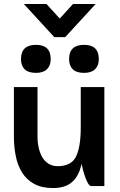

<svg xmlns="http://www.w3.org/2000/svg" viewBox="-20 -940 606 970"><path d="M86 -641.2Q86 -713.5 162 -713.5Q236.2 -713.5 236.2 -641.2Q236.2 -608.5 217.2 -590.1Q198.2 -571.8 162 -571.8Q123 -571.8 104.5 -590.1Q86 -608.5 86 -641.2ZM329 -641.2Q329 -713.5 405 -713.5Q479.2 -713.5 479.2 -641.2Q479.2 -608.5 460.2 -590.1Q441.2 -571.8 405 -571.8Q366 -571.8 347.5 -590.1Q329 -608.5 329 -641.2ZM254.2 -752.5 100.5 -919.8H214.8L281.8 -846.2L348.8 -919.8H463.2L309.5 -752.5ZM169.5 -500V-249.8H50.2V-500ZM169.5 -250.2Q169.5 -220 175.8 -192.5Q182 -165 194.4 -144.6Q206.8 -124.2 226 -112.4Q245.2 -100.5 271.5 -100.5Q340.2 -100.5 364.1 -149.1Q388 -197.8 388 -296.2Q388 -296.2 397.4 -296.2Q406.8 -296.2 406.8 -296.2Q406.8 -230.5 402 -174.4Q397.2 -118.2 381.9 -76.9Q366.5 -35.5 334.4 -12.8Q302.2 10 247.5 10Q190.8 10 152.5 -11Q114.2 -32 91.8 -68.1Q69.2 -104.2 59.8 -151Q50.2 -197.8 50.2 -250.2ZM507.2 -500V0H440.5Q431.8 0 422.5 -17.5Q413.2 -35 405.4 -60.4Q397.5 -85.8 392.8 -109.8Q388 -133.8 388 -145.8V-500Z"/></svg>

Font: Haskoy
Style: Regular
Weight: 400
Designer: Ertekin Erdin
Foundry: Ertekin Erdin
Version: Version 1.500